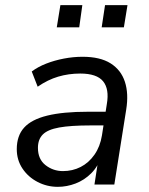

<svg xmlns="http://www.w3.org/2000/svg" viewBox="-20 -715 579 744"><path d="M204 9Q162 9 125.5 -10Q89 -29 67 -62Q45 -95 45 -137Q45 -189 73.5 -220.5Q102 -252 163 -267Q224 -282 320 -282H400L392 -229H331Q254 -229 209.5 -221Q165 -213 146 -194Q127 -175 127 -142Q127 -98 156.5 -75Q186 -52 224 -52Q261 -52 292.5 -68Q324 -84 346 -115.5Q368 -147 375 -190L394 -312Q404 -370 379.5 -400Q355 -430 291 -430Q246 -430 205.5 -418Q165 -406 126 -379L103 -438Q127 -456 159 -468.5Q191 -481 227.5 -488Q264 -495 300 -495Q368 -495 408.5 -469.5Q449 -444 464 -398Q479 -352 469 -290L423 0H346L363 -110H373Q360 -70 333.5 -43.5Q307 -17 273 -4Q239 9 204 9ZM374 -609 387 -695H474L460 -609ZM200 -609 214 -695H299L287 -609Z"/></svg>

Font: Nunito Sans 12pt
Style: Italic
Weight: 400
Italic angle: -9°
Designer: Vernon Adams
Foundry: Vernon Adams
Version: Version 3.101;gftools[0.9.27]